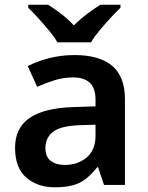

<svg xmlns="http://www.w3.org/2000/svg" viewBox="-20 -786 628 816"><path d="M297 -552Q402 -552 456.5 -506.5Q511 -461 511 -364V0H422L397 -75H393Q370 -46 345.5 -26.5Q321 -7 289.5 1.5Q258 10 213 10Q140 10 92 -31Q44 -72 44 -158Q44 -242 105.5 -284.5Q167 -327 292 -331L386 -334V-361Q386 -413 361 -435Q336 -457 291 -457Q250 -457 212 -445Q174 -433 138 -417L98 -505Q138 -526 189.5 -539Q241 -552 297 -552ZM320 -254Q237 -251 205 -225.5Q173 -200 173 -157Q173 -119 196 -102Q219 -85 255 -85Q310 -85 348 -116.5Q386 -148 386 -210V-256ZM224 -606Q211 -629 188.5 -656Q166 -683 142.5 -709Q119 -735 100 -753V-766H184Q210 -750 239.5 -727.5Q269 -705 294 -678Q321 -705 351 -727.5Q381 -750 407 -766H492V-753Q473 -735 449 -709Q425 -683 402.5 -656Q380 -629 367 -606Z"/></svg>

Font: Noto Sans Cham SemiBold
Style: Regular
Weight: 600
Version: Version 2.002